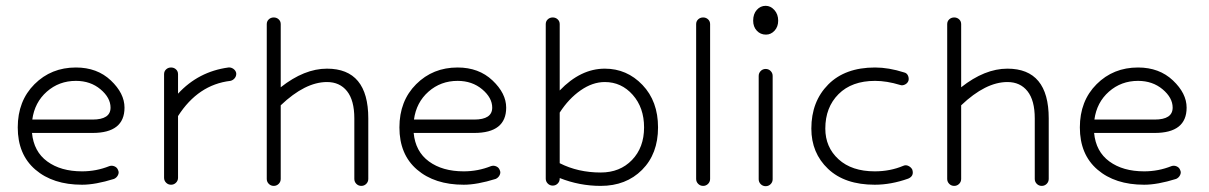

<svg xmlns="http://www.w3.org/2000/svg" viewBox="-20 -628 4157 660"><path d="M262 7Q162 7 101.5 -45Q41 -97 41 -190Q41 -281 98.5 -338.5Q156 -396 241 -396Q314 -396 361 -351.5Q408 -307 408 -258Q408 -171 298 -171H90Q96 -107 142.5 -73Q189 -39 262 -39Q311 -39 356 -57Q365 -60 374 -56Q383 -52 386 -43Q390 -35 385.5 -26Q381 -17 372 -13Q308 7 262 7ZM241 -350Q183 -350 141 -313Q99 -276 91 -217H298Q360 -217 360 -258Q360 -292 325.5 -321Q291 -350 241 -350Z M544 -17V-373Q544 -383 551 -389.5Q558 -396 568 -396Q578 -396 585 -389.5Q592 -383 592 -373V-306Q662 -382 765 -396Q774 -397 782 -391.5Q790 -386 792 -377Q793 -367 787 -359.5Q781 -352 772 -350Q661 -337 592 -229V-17Q592 -7 585 0Q578 7 568 7Q558 7 551 0Q544 -7 544 -17Z M897 -13V-545Q897 -555 904 -561.5Q911 -568 921 -568Q931 -568 938 -561.5Q945 -555 945 -545V-328Q1026 -392 1104 -392Q1246 -392 1246 -221V-13Q1246 -3 1239 4Q1232 11 1222 11Q1212 11 1205 4Q1198 -3 1198 -13V-221Q1198 -283 1173 -314.5Q1148 -346 1104 -346Q1029 -346 945 -266V-13Q945 -3 938 4Q931 11 921 11Q911 11 904 4Q897 -3 897 -13Z M1574 7Q1474 7 1413.5 -45Q1353 -97 1353 -190Q1353 -281 1410.5 -338.5Q1468 -396 1553 -396Q1626 -396 1673 -351.5Q1720 -307 1720 -258Q1720 -171 1610 -171H1402Q1408 -107 1454.5 -73Q1501 -39 1574 -39Q1623 -39 1668 -57Q1677 -60 1686 -56Q1695 -52 1698 -43Q1702 -35 1697.5 -26Q1693 -17 1684 -13Q1620 7 1574 7ZM1553 -350Q1495 -350 1453 -313Q1411 -276 1403 -217H1610Q1672 -217 1672 -258Q1672 -292 1637.5 -321Q1603 -350 1553 -350Z M1856 -14V-545Q1856 -555 1863 -561.5Q1870 -568 1880 -568Q1890 -568 1897 -561.5Q1904 -555 1904 -545V-317Q1976 -392 2059 -392Q2135 -392 2188.5 -336Q2242 -280 2242 -190Q2242 -99 2187 -44Q2132 11 2045 11Q1972 11 1904 -16V-14Q1904 -4 1897 3Q1890 10 1880 10Q1870 10 1863 3Q1856 -4 1856 -14ZM2059 -346Q2017 -346 1976 -317.5Q1935 -289 1904 -241V-67Q1967 -35 2045 -35Q2111 -35 2152.5 -78Q2194 -121 2194 -190Q2194 -258 2155 -302Q2116 -346 2059 -346Z M2373 -13V-545Q2373 -555 2380 -561.5Q2387 -568 2397 -568Q2407 -568 2414 -561.5Q2421 -555 2421 -545V-13Q2421 -3 2414 4Q2407 11 2397 11Q2387 11 2380 4Q2373 -3 2373 -13Z M2588 -12V-367Q2588 -377 2595 -384Q2602 -391 2612 -391Q2622 -391 2629 -384Q2636 -377 2636 -367V-12Q2636 -2 2629 5Q2622 12 2612 12Q2602 12 2595 5Q2588 -2 2588 -12ZM2613 -509Q2594 -509 2581.5 -522.5Q2569 -536 2569 -557Q2569 -580 2581.5 -594Q2594 -608 2612 -608Q2629 -608 2642 -593.5Q2655 -579 2655 -557Q2655 -536 2642.5 -522.5Q2630 -509 2613 -509Z M2987 7Q2884 7 2826.5 -47.5Q2769 -102 2769 -186Q2769 -279 2827 -337.5Q2885 -396 2988 -396Q3035 -396 3088 -379Q3097 -377 3101 -368.5Q3105 -360 3103 -351Q3100 -342 3091 -337.5Q3082 -333 3074 -336Q3028 -350 2988 -350Q2908 -350 2862.5 -304.5Q2817 -259 2817 -186Q2817 -122 2862.5 -80.5Q2908 -39 2987 -39Q3040 -39 3085 -58Q3094 -62 3103 -57.5Q3112 -53 3116 -45Q3123 -23 3102 -14Q3043 7 2987 7Z M3236 -13V-545Q3236 -555 3243 -561.5Q3250 -568 3260 -568Q3270 -568 3277 -561.5Q3284 -555 3284 -545V-328Q3365 -392 3443 -392Q3585 -392 3585 -221V-13Q3585 -3 3578 4Q3571 11 3561 11Q3551 11 3544 4Q3537 -3 3537 -13V-221Q3537 -283 3512 -314.5Q3487 -346 3443 -346Q3368 -346 3284 -266V-13Q3284 -3 3277 4Q3270 11 3260 11Q3250 11 3243 4Q3236 -3 3236 -13Z M3913 7Q3813 7 3752.5 -45Q3692 -97 3692 -190Q3692 -281 3749.5 -338.5Q3807 -396 3892 -396Q3965 -396 4012 -351.5Q4059 -307 4059 -258Q4059 -171 3949 -171H3741Q3747 -107 3793.5 -73Q3840 -39 3913 -39Q3962 -39 4007 -57Q4016 -60 4025 -56Q4034 -52 4037 -43Q4041 -35 4036.5 -26Q4032 -17 4023 -13Q3959 7 3913 7ZM3892 -350Q3834 -350 3792 -313Q3750 -276 3742 -217H3949Q4011 -217 4011 -258Q4011 -292 3976.5 -321Q3942 -350 3892 -350Z"/></svg>

Font: Hoogli
Style: Regular
Weight: 400
Designer: Anand Singh Naorem
Foundry: Brand New Type
Version: Version 1.00 b007